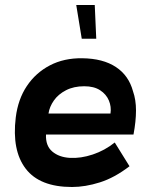

<svg xmlns="http://www.w3.org/2000/svg" viewBox="-20 -739 603 768"><path d="M514 -201H164Q162 -156 189 -133Q216 -110 259.5 -107.5Q303 -105 351 -121Q399 -137 439 -169L498 -74Q438 -28 379.5 -9.5Q321 9 268 9Q139 9 83 -64Q27 -137 43 -269Q52 -342 87.5 -395Q123 -448 179.5 -477.5Q236 -507 309 -506Q392 -505 443.5 -471Q495 -437 512 -374Q524 -340 524 -297Q524 -254 514 -201ZM317 -394Q275 -394 244 -378Q213 -362 195.5 -337Q178 -312 174 -285H422Q426 -312 415.5 -337Q405 -362 380.5 -378Q356 -394 317 -394ZM365 -584H307L285 -719H359Z"/></svg>

Font: Kulim Park
Style: Bold Italic
Weight: 700
Italic angle: -8°
Designer: Noponies / Dale Sattler
Foundry: Noponies
Version: Version 1.000; ttfautohint (v1.8.3)